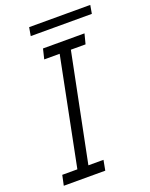

<svg xmlns="http://www.w3.org/2000/svg" viewBox="-157 -933 793 1015"><g transform="rotate(-20 240.0 -425.5)"><path d="M33.7 -57.1H118.7L239.7 -663.1H152.8L166.5 -719.7H399.9L385.3 -663.1H302.7L180.7 -57.1H265.6L254.9 0H21.5ZM136.2 -850.6H480L471.7 -803.2H127.9Z"/></g></svg>

Font: Reddit Sans Fudge Light Italic
Style: Regular
Weight: 300
Italic angle: -11.25°
Designer: Stephen Hutchings
Version: Version 1.013